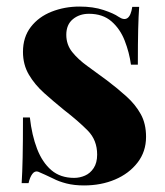

<svg xmlns="http://www.w3.org/2000/svg" viewBox="-20 -551 502 585"><path d="M222 -531Q264 -531 295.5 -520.5Q327 -510 341 -500Q375 -477 383 -530H404Q402 -502 401 -461.5Q400 -421 400 -354H379Q374 -391 360 -427Q346 -463 319.5 -486Q293 -509 251 -509Q222 -509 202 -492.5Q182 -476 182 -445Q182 -415 200 -392.5Q218 -370 246.5 -349.5Q275 -329 306 -306Q339 -281 366 -256.5Q393 -232 409 -203Q425 -174 425 -134Q425 -89 399 -55.5Q373 -22 330.5 -4Q288 14 236 14Q206 14 182.5 8Q159 2 142 -7Q129 -13 117.5 -18.5Q106 -24 96 -28Q86 -31 78.5 -21Q71 -11 67 7H46Q48 -25 49 -71Q50 -117 50 -193H71Q77 -139 93 -97.5Q109 -56 136.5 -32.5Q164 -9 206 -9Q223 -9 239 -16Q255 -23 265.5 -39Q276 -55 276 -80Q276 -124 247.5 -153Q219 -182 175 -216Q143 -242 114.5 -267.5Q86 -293 68 -323.5Q50 -354 50 -393Q50 -438 74 -469Q98 -500 137.5 -515.5Q177 -531 222 -531Z"/></svg>

Font: Playfair Display
Style: Bold
Weight: 700
Designer: Claus Eggers Sørensen
Foundry: Claus Eggers Sørensen
Version: Version 1.203